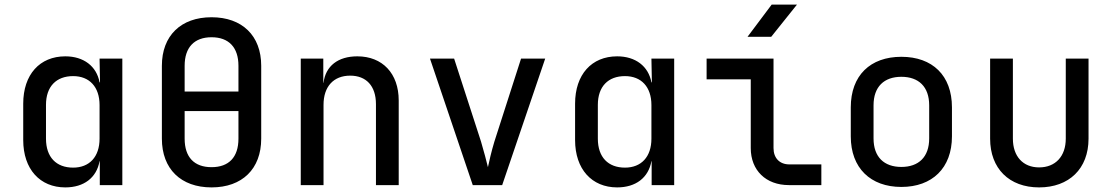

<svg xmlns="http://www.w3.org/2000/svg" viewBox="-20 -805 4840 835"><path d="M264 10C345 10 400 -32 413 -104H414V0H512V-550H413L415 -447H413C400 -517 344 -560 264 -560C153 -560 81 -481 81 -354V-196C81 -69 154 10 264 10ZM298 -76C225 -76 180 -121 180 -202V-349C180 -429 225 -474 298 -474C369 -474 413 -427 413 -348V-202C413 -123 369 -76 298 -76Z M900 10C1033 10 1116 -70 1116 -202V-519C1116 -650 1033 -730 900 -730C767 -730 684 -650 684 -519V-202C684 -70 767 10 900 10ZM783 -407V-519C783 -599 825 -643 900 -643C975 -643 1017 -599 1017 -519V-407ZM900 -78C825 -78 783 -121 783 -202V-322H1017V-202C1017 -121 975 -78 900 -78Z M1288 0H1387V-349C1387 -429 1431 -476 1503 -476C1572 -476 1615 -432 1615 -352V0H1714V-368C1714 -486 1643 -560 1534 -560C1450 -560 1396 -518 1387 -445H1386V-550H1288Z M2036 0H2164L2351 -550H2246L2130 -189C2117 -146 2107 -102 2102 -78C2096 -102 2085 -146 2072 -189L1955 -550H1850Z M2664 10C2745 10 2800 -32 2813 -104H2814V0H2912V-550H2813L2815 -447H2813C2800 -517 2744 -560 2664 -560C2553 -560 2481 -481 2481 -354V-196C2481 -69 2554 10 2664 10ZM2698 -76C2625 -76 2580 -121 2580 -202V-349C2580 -429 2625 -474 2698 -474C2769 -474 2813 -427 2813 -348V-202C2813 -123 2769 -76 2698 -76Z M3231 -645H3334L3446 -785H3336ZM3411 0H3552V-90H3413C3371 -90 3344 -117 3344 -161V-550H3053V-460H3245V-161C3245 -64 3311 0 3411 0Z M3900 8C4034 8 4120 -74 4120 -212V-338C4120 -477 4035 -558 3900 -558C3765 -558 3680 -477 3680 -338V-212C3680 -74 3766 8 3900 8ZM3900 -79C3825 -79 3779 -122 3779 -203V-347C3779 -428 3825 -471 3900 -471C3975 -471 4021 -428 4021 -347V-203C4021 -122 3975 -79 3900 -79Z M4499 10C4629 10 4714 -71 4714 -202V-550H4615V-202C4615 -125 4570 -77 4499 -77C4429 -77 4385 -125 4385 -202V-550H4286V-202C4286 -72 4369 10 4499 10Z"/></svg>

Font: JetBrains Mono Medium
Style: Regular
Weight: 436
Monospace: yes
Designer: Philipp Nurullin, Konstantin Bulenkov
Foundry: JetBrains
Version: Version 2.305